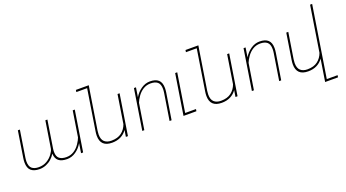

<svg xmlns="http://www.w3.org/2000/svg" viewBox="-65 -1449 4235 2351"><g transform="rotate(-20 2052.5 -273.5)"><path d="M746.1 -118.2Q775.9 -163.1 786.6 -194.3L839.4 -528.3H866.2L782.7 0H755.9L775.4 -124.5Q741.7 -64.9 687.7 -27.6Q633.8 9.8 572.8 9.8Q501 9.8 463.4 -20.3Q425.8 -50.3 422.9 -115.2Q402.3 -79.6 370.4 -51.3Q338.4 -22.9 298.1 -6.6Q257.8 9.8 214.4 9.8Q141.1 9.8 103.5 -23.7Q65.9 -57.1 65.9 -129.4Q65.9 -154.3 70.3 -184.1L124.5 -528.3H150.9L96.7 -184.1Q92.3 -155.8 92.3 -132.8Q92.3 -69.3 123.8 -42.7Q155.3 -16.1 212.4 -16.1Q271.5 -16.1 317.1 -42.5Q362.8 -68.8 393.6 -110.8Q420.9 -147.9 427.2 -176.8L482.9 -528.3H509.3L453.6 -174.3Q449.7 -151.4 449.7 -127.9Q449.7 -66.9 481.9 -41.5Q514.2 -16.1 572.8 -16.1Q627.9 -16.1 671.9 -44.2Q715.8 -72.3 746.1 -118.2Z M1450.2 -528.3 1366.7 0H1339.8L1353.5 -85.4Q1322.3 -40 1273.2 -15.1Q1224.1 9.8 1159.2 9.8Q1009.3 9.8 1009.3 -134.3Q1009.3 -161.1 1014.2 -190.4L1098.1 -723.1H957.5L961.4 -750H1128.9L1125 -723.1H1124.5L1040 -189.5Q1036.1 -161.1 1036.1 -141.6Q1036.1 -76.2 1068.8 -46.4Q1101.6 -16.6 1159.2 -16.6Q1241.7 -16.6 1292.2 -55.2Q1342.8 -93.8 1364.7 -156.7L1423.3 -528.3Z M1675.3 -413.6Q1647 -373 1633.8 -338.4L1580.1 0H1553.7L1637.2 -528.3H1663.6L1644.5 -405.8Q1678.7 -463.9 1732.9 -501Q1787.1 -538.1 1847.2 -538.1Q1920.4 -538.1 1957.5 -504.6Q1994.6 -471.2 1994.6 -398.9Q1994.6 -374.5 1990.2 -344.2L1935.5 0H1909.2L1963.9 -344.2Q1968.3 -373 1968.3 -395.5Q1968.3 -459.5 1936.8 -485.8Q1905.3 -512.2 1847.2 -512.2Q1793 -512.2 1749.5 -485.1Q1706.1 -458 1675.3 -413.6Z M2263.2 -26.9 2258.8 0H2090.8L2174.3 -528.3H2201.2L2122.1 -26.9Z M2878.4 -528.3 2794.9 0H2768.1L2781.7 -85.4Q2750.5 -40 2701.4 -15.1Q2652.3 9.8 2587.4 9.8Q2437.5 9.8 2437.5 -134.3Q2437.5 -161.1 2442.4 -190.4L2526.4 -723.1H2385.7L2389.6 -750H2557.1L2553.2 -723.1H2552.7L2468.3 -189.5Q2464.4 -161.1 2464.4 -141.6Q2464.4 -76.2 2497.1 -46.4Q2529.8 -16.6 2587.4 -16.6Q2669.9 -16.6 2720.5 -55.2Q2771 -93.8 2793 -156.7L2851.6 -528.3Z M3103.5 -413.6Q3075.2 -373 3062 -338.4L3008.3 0H2981.9L3065.4 -528.3H3091.8L3072.8 -405.8Q3106.9 -463.9 3161.1 -501Q3215.3 -538.1 3275.4 -538.1Q3348.6 -538.1 3385.7 -504.6Q3422.9 -471.2 3422.9 -398.9Q3422.9 -374.5 3418.5 -344.2L3363.8 0H3337.4L3392.1 -344.2Q3396.5 -373 3396.5 -395.5Q3396.5 -459.5 3365 -485.8Q3333.5 -512.2 3275.4 -512.2Q3221.2 -512.2 3177.7 -485.1Q3134.3 -458 3103.5 -413.6Z M3893.6 176.3H4034.7L4030.3 203.1H3862.3L3908.2 -85.4Q3877 -40 3827.9 -15.1Q3778.8 9.8 3713.9 9.8Q3564 9.8 3564 -134.3Q3564 -161.1 3568.8 -190.4L3622.1 -528.3H3648.4L3594.7 -189.5Q3590.8 -161.1 3590.8 -141.6Q3590.8 -76.2 3623.5 -46.4Q3656.2 -16.6 3713.9 -16.6Q3796.4 -16.6 3846.9 -55.2Q3897.5 -93.8 3919.4 -156.7L4013.2 -750H4040Z"/></g></svg>

Font: Mardoto Thin
Style: Italic
Weight: 250
Italic angle: -12°
Designer: Christian Robertson, Vahan Hovhannisyan
Foundry: Google
Version: Version 1.000